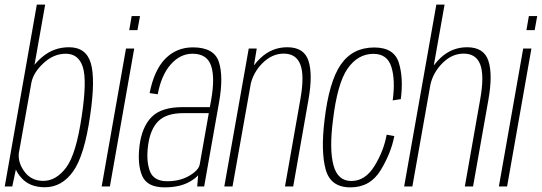

<svg xmlns="http://www.w3.org/2000/svg" viewBox="-36 -805 2339 829"><path d="M-15.5 0 123 -785H159L113 -525Q126 -542 146.5 -559Q196 -601 262 -601Q336 -601 356.2 -531.8Q376.5 -462.5 353 -304.5Q328.5 -133.5 279.8 -65Q231 3.5 157.5 3.5Q91.5 3.5 55.5 -38Q40 -55.5 32.5 -73L17 0ZM99.5 -448 45 -142Q42 -102 68.5 -65.5Q98 -24 151 -24Q206.5 -24 249.8 -81.8Q293 -139.5 317 -304.5Q340 -457 321.8 -515Q303.5 -573 248 -573Q195 -573 151 -531.5Q108 -491.5 99.5 -448Z M403 0 508 -595.5H543.5L438.5 0ZM532.5 -735.5H568.5L557.5 -675H522Z M815.5 0 819.5 -48Q807.5 -35 787.5 -23Q743.5 4 674.5 4Q599.5 4 578 -45.5Q556.5 -95 566.5 -176.5Q577 -258 619 -300.2Q661 -342.5 753 -342.5H870L875.5 -372Q893 -470.5 875.2 -521.8Q857.5 -573 795 -573Q742 -573 701.2 -526.8Q660.5 -480.5 645 -398L610 -403Q629.5 -502.5 677.8 -551.5Q726 -600.5 797 -600.5Q888.5 -600.5 909 -537.5Q929.5 -474.5 910 -364L845.5 0ZM826.5 -96 865.5 -316.5H755.5Q683 -316.5 648 -282.2Q613 -248 603.5 -178Q594.5 -111.5 610.8 -67Q627 -22.5 686 -22.5Q741.5 -22.5 782 -46.5Q822.5 -70.5 826.5 -96Z M932.5 0 1038 -595.5H1072.5L1060.5 -522.5Q1072.5 -539.5 1089.5 -555Q1138.5 -601 1204.5 -601Q1277 -601 1296 -542.2Q1315 -483.5 1296 -375.5L1230 0H1194.5L1261 -377Q1279 -478 1261 -525.8Q1243 -573.5 1189 -573.5Q1137.5 -573.5 1095.5 -530.5Q1059 -493 1047 -444.5L968 0Z M1477 4Q1391 4 1370 -73.8Q1349 -151.5 1365 -284.5Q1384.5 -452.5 1435.5 -526.2Q1486.5 -600 1580 -600Q1665.5 -600 1686 -534.2Q1706.5 -468.5 1694.5 -377L1659.5 -371.5Q1671.5 -458.5 1654 -515.5Q1636.5 -572.5 1576.5 -572.5Q1509.5 -572.5 1465 -509Q1420.5 -445.5 1401.5 -285Q1385.5 -160 1403.8 -91.8Q1422 -23.5 1481 -23.5Q1541 -23.5 1581 -88.5Q1621 -153.5 1633.5 -223.5L1666.5 -217.5Q1652.5 -144 1607.5 -70Q1562.5 4 1477 4Z M1709 0 1848 -785H1883.5L1837 -522.5Q1849.5 -539.5 1866 -555Q1915 -601 1981 -601Q2053.5 -601 2072.8 -542.2Q2092 -483.5 2073 -375.5L2006.5 0H1971L2037.5 -377Q2055.5 -478 2037.8 -525.8Q2020 -573.5 1966 -573.5Q1914 -573.5 1872.5 -530.5Q1834 -491 1822.5 -440L1744.5 0Z M2118 0 2223 -595.5H2258.5L2153.5 0ZM2247.5 -735.5H2283.5L2272.5 -675H2237Z"/></svg>

Font: Anybody ExtraLight
Style: Italic
Weight: 200
Italic angle: -10°
Designer: Tyler Finck
Foundry: Etcetera Type Company
Version: Version 1.010; ttfautohint (v1.8.3) -l 8 -r 50 -G 200 -x 14 